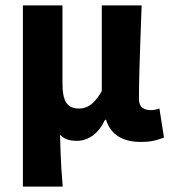

<svg xmlns="http://www.w3.org/2000/svg" viewBox="-20 -516 634 713"><path d="M65 177V-496H212V-207Q212 -155 226.5 -134Q241 -113 273 -113Q290 -113 304 -119.5Q318 -126 331.5 -140.5Q345 -155 358 -178V-496H506Q504 -438 501.5 -373.5Q499 -309 497.5 -250Q496 -191 496 -150Q496 -126 508 -116.5Q520 -107 540 -107Q547 -107 555.5 -108.5Q564 -110 572 -113L589 -5Q573 1 553.5 6Q534 11 502 11Q451 11 418.5 -10Q386 -31 374 -71H370Q352 -33 325 -13Q298 7 265 7Q247 7 231.5 2.5Q216 -2 203 -16Q204 20 205 51.5Q206 83 208 112.5Q210 142 213 177Z"/></svg>

Font: Source Sans 3
Style: Bold
Weight: 700
Designer: Paul D. Hunt
Foundry: Adobe
Version: Version 3.052;hotconv 1.1.0;makeotfexe 2.6.0